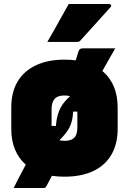

<svg xmlns="http://www.w3.org/2000/svg" viewBox="-20 -860 640 953"><path d="M552 -620Q537 -594 522 -567.5Q507 -541 492.5 -515.5Q478 -490 464 -464L440 -306H330L343 -326Q344 -285 335 -254Q326 -223 307 -200Q289 -176 264 -154.5Q239 -133 208 -113Q224 -99 240 -84Q256 -69 272 -54Q263 -37 252 -15.5Q241 6 230 27Q219 48 211 63Q207 70 204 71.5Q201 73 195 73Q191 73 169 73Q147 73 121 73Q95 73 73.5 73Q52 73 48 73Q57 54 70.5 28Q84 2 97.5 -23Q111 -48 118 -61L214 -235H263L257 -215Q257 -242 261 -265Q265 -288 273 -308.5Q281 -329 293 -345Q313 -371 339.5 -392.5Q366 -414 402 -433Q386 -449 369.5 -465.5Q353 -482 337 -499Q345 -525 353 -551.5Q361 -578 369 -603Q372 -613 377 -616.5Q382 -620 390 -620Q404 -620 426 -620Q448 -620 472.5 -620Q497 -620 518.5 -620Q540 -620 552 -620ZM300 -564Q362 -564 411 -548.5Q460 -533 494 -502.5Q528 -472 546 -428Q564 -384 564 -326V-220Q564 -145 532.5 -91.5Q501 -38 442 -10.5Q383 17 300 17Q238 17 189 1.5Q140 -14 106 -44.5Q72 -75 54 -119Q36 -163 36 -220V-326Q36 -403 67.5 -455.5Q99 -508 158.5 -536Q218 -564 300 -564ZM300 -386Q278 -386 264 -379Q250 -372 243 -356.5Q236 -341 236 -317V-229Q236 -211 240 -198Q244 -185 253 -177Q261 -169 272.5 -165Q284 -161 300 -161Q322 -161 336.5 -168Q351 -175 357.5 -190Q364 -205 364 -229V-317Q364 -336 360 -349Q356 -362 348 -371Q340 -379 328.5 -382.5Q317 -386 300 -386ZM321 -840Q374 -840 422.5 -840Q471 -840 522 -840Q528 -840 531 -835Q534 -830 529 -825Q504 -797 481 -771.5Q458 -746 434 -719.5Q410 -693 380 -660Q378 -656 373 -654Q368 -652 361 -652Q325 -652 286.5 -652Q248 -652 215 -652Q233 -683 250.5 -714Q268 -745 285.5 -776.5Q303 -808 321 -840Z"/></svg>

Font: Recursive Black
Style: Regular
Weight: 900
Version: Version 1.085